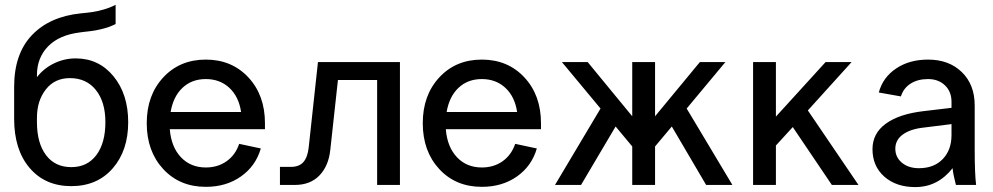

<svg xmlns="http://www.w3.org/2000/svg" viewBox="-20 -760 4082 789"><path d="M131.8 -275.9V-257.8Q131.8 -172.4 168.9 -122.8Q206.1 -73.2 272.9 -73.2Q338.9 -73.2 376 -122.8Q413.1 -172.4 413.1 -257.8Q413.1 -341.3 374 -390.1Q335 -439 267.1 -439Q204.6 -439 168.2 -392.3Q131.8 -345.7 131.8 -275.9ZM38.1 -272V-402.8Q38.1 -538.6 110.8 -615.2Q183.6 -691.9 312 -705.1Q342.8 -708 361.1 -710.7Q379.4 -713.4 406 -720.9Q432.6 -728.5 455.1 -740.2V-661.1Q448.2 -657.7 440.4 -654.5Q432.6 -651.4 426.8 -648.9Q420.9 -646.5 411.6 -644.3Q402.3 -642.1 397.9 -640.6Q393.6 -639.2 382.6 -637.2Q371.6 -635.3 368.9 -634.5Q366.2 -633.8 353.5 -632.3Q340.8 -630.9 339.6 -630.6Q338.4 -630.4 324.2 -628.9L310.1 -627Q223.6 -616.7 177.7 -569.6Q131.8 -522.5 131.8 -451.2V-442.9Q159.7 -479 201.9 -499.5Q244.1 -520 291 -520Q386.2 -520 446.5 -446.5Q506.8 -373 506.8 -257.8Q506.8 -141.1 443.1 -68.1Q379.4 4.9 272.9 4.9Q165.5 4.9 101.8 -69.8Q38.1 -144.5 38.1 -272Z M583 -253.9Q583 -368.7 650.9 -441.9Q718.8 -515.1 825.7 -515.1Q932.6 -515.1 1000.7 -441.9Q1068.8 -368.7 1068.8 -253.9V-229H677.7Q683.6 -156.2 723.4 -114Q763.2 -71.8 825.7 -71.8Q875 -71.8 911.1 -97.4Q947.3 -123 962.9 -168.9L1051.8 -149.9Q1030.8 -77.6 970.2 -34.9Q909.7 7.8 825.7 7.8Q718.3 7.8 650.6 -65.4Q583 -138.7 583 -253.9ZM825.7 -435.1Q768.1 -435.1 730 -399.2Q691.9 -363.3 681.2 -299.8H970.7Q961.4 -362.8 922.6 -398.9Q883.8 -435.1 825.7 -435.1Z M1286.6 -504.9H1623.5V0H1529.8V-431.2H1368.7L1337.4 -145Q1330.6 -78.6 1293 -39.3Q1255.4 0 1191.4 0H1130.4V-74.2H1174.8Q1209.5 -74.2 1226.8 -94Q1244.1 -113.8 1248.5 -153.8Z M1717.3 -253.9Q1717.3 -368.7 1785.2 -441.9Q1853 -515.1 1960 -515.1Q2066.9 -515.1 2135 -441.9Q2203.1 -368.7 2203.1 -253.9V-229H1812Q1817.9 -156.2 1857.7 -114Q1897.5 -71.8 1960 -71.8Q2009.3 -71.8 2045.4 -97.4Q2081.5 -123 2097.2 -168.9L2186 -149.9Q2165 -77.6 2104.5 -34.9Q2043.9 7.8 1960 7.8Q1852.5 7.8 1784.9 -65.4Q1717.3 -138.7 1717.3 -253.9ZM1960 -435.1Q1902.3 -435.1 1864.3 -399.2Q1826.2 -363.3 1815.4 -299.8H2105Q2095.7 -362.8 2056.9 -398.9Q2018.1 -435.1 1960 -435.1Z M2578.1 0V-158.2L2509.8 -240.2L2367.7 0H2260.7L2447.8 -314L2289.1 -504.9H2395L2578.1 -282.2V-504.9H2671.9V-282.2L2856 -504.9H2960.9L2801.8 -314L2989.7 0H2881.8L2740.7 -240.2L2671.9 -158.2V0Z M3074.7 0V-504.9H3168.5V-280.8L3372.6 -504.9H3479.5L3299.8 -306.2L3507.8 0H3398.4L3237.8 -237.8L3168.5 -162.1V0Z M3991.2 0H3908.2Q3897 -43 3894.5 -68.8Q3833.5 8.8 3741.2 8.8Q3662.6 8.8 3614 -34.2Q3565.4 -77.1 3565.4 -147Q3565.4 -211.9 3620.1 -251.7Q3674.8 -291.5 3774.4 -303.2L3890.1 -316.9V-341.8Q3890.1 -383.3 3863.3 -409.2Q3836.4 -435.1 3793.5 -435.1Q3751.5 -435.1 3722.2 -416.5Q3692.9 -397.9 3682.1 -363.8L3591.3 -379.9Q3607.9 -441.9 3662.4 -478.5Q3716.8 -515.1 3793.5 -515.1Q3879.9 -515.1 3932.6 -463.6Q3985.4 -412.1 3985.4 -327.1V-145Q3985.4 -45.9 3991.2 0ZM3756.3 -68.8Q3817.9 -68.8 3854 -106.2Q3890.1 -143.6 3890.1 -205.1V-250L3776.4 -235.8Q3721.7 -230 3690.4 -207.5Q3659.2 -185.1 3659.2 -148.9Q3659.2 -113.8 3686.3 -91.3Q3713.4 -68.8 3756.3 -68.8Z"/></svg>

Font: LT Superior Med
Style: Regular
Weight: 500
Designer: Daniel Lyons
Foundry: LyonsType
Version: Version 1.000